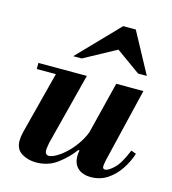

<svg xmlns="http://www.w3.org/2000/svg" viewBox="-109 -814 821 915"><g transform="rotate(15 301.0 -356.5)"><path d="M152 11Q112 11 81 -8Q50 -27 50 -69Q50 -88 56 -113L143 -450H280L189 -95Q188 -88 186 -76.5Q184 -65 184 -57Q184 -47 189 -41Q194 -35 203 -35Q217 -35 240 -48Q263 -61 288.5 -85.5Q314 -110 336 -144Q358 -178 370 -220L339 -98H332Q302 -57 257 -23Q212 11 152 11ZM41 -420V-450H215V-420ZM422 11Q396 11 376.5 2Q357 -7 346 -25Q335 -43 335 -70Q335 -82 338 -97.5Q341 -113 351 -153L425 -450H559L472 -87Q469 -74 468 -65.5Q467 -57 467 -54Q467 -41 479 -41Q494 -41 521.5 -66.5Q549 -92 577 -161L602 -152Q589 -111 564 -73.5Q539 -36 503.5 -12.5Q468 11 422 11ZM193 -524 386 -724H448L556 -524H513L393 -610L235 -524Z"/></g></svg>

Font: Libre Bodoni
Style: Bold Italic
Weight: 700
Italic angle: -13°
Version: Version 2.005;gftools[0.9.23]